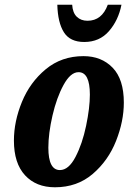

<svg xmlns="http://www.w3.org/2000/svg" viewBox="-20 -784 563 814"><path d="M39 -188Q39 -269 73 -352Q107 -435 174 -490.5Q241 -546 334 -546Q410 -546 457.5 -497Q505 -448 505 -349Q505 -270 472 -186.5Q439 -103 373 -46.5Q307 10 213 10Q133 10 86 -41Q39 -92 39 -188ZM361 -383Q361 -478 313 -478Q279 -478 249.5 -424Q220 -370 202.5 -294Q185 -218 185 -158Q185 -63 234 -63Q271 -63 300 -118.5Q329 -174 345 -250.5Q361 -327 361 -383ZM223 -764H286Q288 -730 305.5 -713Q323 -696 351 -696Q412 -696 437 -764H495Q482 -698 442 -652Q402 -606 337 -606Q277 -606 251 -647Q225 -688 223 -764Z"/></svg>

Font: Noto Serif CondExtraBold
Style: Italic
Weight: 800
Width: 3
Italic angle: -12°
Designer: Monotype Design Team
Foundry: Monotype Imaging Inc.
Version: Version 1.001